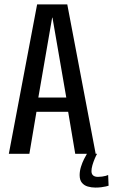

<svg xmlns="http://www.w3.org/2000/svg" viewBox="-20 -696 512 869"><path d="M20 0H113L145 -190H288.5L320.5 0H413L284.5 -676H148ZM153.5 -254.5 216 -616H217.5L280 -254.5ZM412 153Q425.5 153 438 151.5Q450.5 150 459.5 147.8Q468.5 145.5 471.5 144.5L469.5 96Q467 97.5 459.2 99.8Q451.5 102 442 103.2Q432.5 104.5 423.5 104.5Q409 104.5 401.5 98Q394 91.5 394 78.5Q394 67 398.2 52Q402.5 37 408.8 22.2Q415 7.5 419.5 0H373.5Q368.5 8 360.5 23.8Q352.5 39.5 346.5 58.8Q340.5 78 340.5 96.5Q340.5 119 350.8 131.2Q361 143.5 377.2 148.2Q393.5 153 412 153Z"/></svg>

Font: Anybody Condensed
Style: Regular
Weight: 400
Width: 3
Designer: Tyler Finck
Foundry: Etcetera Type Company
Version: Version 1.113;gftools[0.9.25]